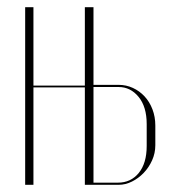

<svg xmlns="http://www.w3.org/2000/svg" viewBox="-20 -514 497 534"><path d="M73 -494V-276H216V-494H240V-278H310Q331 -278 349.5 -269.5Q368 -261 382 -246Q396 -231 404 -210Q412 -189 412 -165V-110Q412 -88 403 -68Q394 -48 379.5 -33Q365 -18 347 -9Q329 0 310 0H216V-271H73V0H50V-494ZM388 -169Q388 -217 365.5 -244.5Q343 -272 310 -272H240V-6H308Q344 -6 366 -33Q388 -60 388 -108Z"/></svg>

Font: Moniqa Thin Display
Style: Regular
Weight: 100
Designer: Rajesh Rajput
Foundry: Rajesh Rajput
Version: Version 1.000